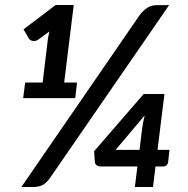

<svg xmlns="http://www.w3.org/2000/svg" viewBox="-20 -743 748 763"><path d="M65 0ZM178.5 -35.5 652 -722.5H603C588.3 -722.5 575.6 -718.9 564.8 -711.8C553.9 -704.6 543.7 -694.5 534 -681.5L65 0H113.5C126.5 0 138.1 -2.4 148.2 -7.2C158.4 -12.1 168.5 -21.5 178.5 -35.5ZM80 -415 72 -353H279L286 -415H235L273 -723H201L73.5 -626.5L95 -589.5C96.3 -587.5 98.2 -585.7 100.8 -584C103.2 -582.3 106.2 -581.2 109.5 -580.5C112.8 -579.8 116.5 -579.8 120.5 -580.5C124.5 -581.2 128.5 -583 132.5 -586L176.5 -618L171 -593.5L149.5 -415ZM606 -147.5 633.5 -369.5H551L354 -142L357 -99.5C357.3 -94.5 359.5 -90.2 363.5 -86.8C367.5 -83.2 373.3 -81.5 381 -81.5H526L516 0H588L598 -81.5H629.5C634.8 -81.5 639.1 -83.2 642.2 -86.5C645.4 -89.8 647.3 -93.5 648 -97.5L653.5 -147.5ZM544.5 -229 534.5 -147.5H439.5L555 -284.5C552.4 -274.2 550.2 -264.3 548.5 -255C546.8 -245.7 545.5 -237 544.5 -229Z"/></svg>

Font: Lato
Style: Bold Italic
Weight: 700
Italic angle: -7°
Designer: Lukasz Dziedzic
Foundry: tyPoland Lukasz Dziedzic
Version: Version 2.007; 2014-02-27